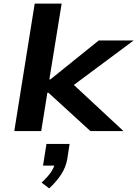

<svg xmlns="http://www.w3.org/2000/svg" viewBox="-20 -725 759 1062"><path d="M59 0 172 -705H321L253 -286H259L526 -501H719L364 -237L365 -277L663 0H480L248 -212H242L208 0ZM252 317 210 285Q244 254 263 225.5Q282 197 285 171L304 191H218L237 71H365L352 155Q344 201 318 240.5Q292 280 252 317Z"/></svg>

Font: Nunito Sans 7pt Expanded
Style: Bold Italic
Weight: 700
Width: 7
Italic angle: -9°
Designer: Vernon Adams
Foundry: Vernon Adams
Version: Version 3.101;gftools[0.9.27]